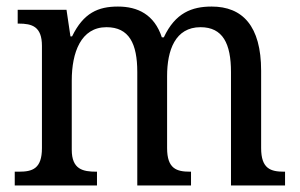

<svg xmlns="http://www.w3.org/2000/svg" viewBox="-20 -566 915 586"><path d="M25 0H276V-42H274C233 -42 199 -49 199 -109V-320C199 -406 227 -483 305 -483C374 -483 399 -433 399 -346V0H563V-42H560C519 -42 490 -51 490 -114V-334C490 -413 515 -483 592 -483C660 -483 685 -433 685 -346V0H850V-42H847C806 -42 777 -51 777 -114V-350C777 -487 720 -546 626 -546C566 -546 515 -527 480 -452H474C451 -522 400 -546 340 -546C280 -546 235 -527 200 -455H195L183 -536H34V-494H37C78 -494 108 -485 108 -426V-114C108 -51 79 -42 38 -42H25Z"/></svg>

Font: Noto Serif Devanagari SemiCondensed
Style: Regular
Weight: 400
Width: 4
Designer: Universal Thirst, Indian Type Foundry and the Monotype Design Team
Foundry: Monotype Imaging Inc.
Version: Version 2.004